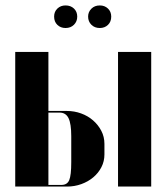

<svg xmlns="http://www.w3.org/2000/svg" viewBox="-20 -686 607 706"><path d="M158 -278V-495H36V0H227Q254 0 279 -9Q304 -18 323 -34Q342 -50 353 -71.5Q364 -93 364 -118V-157Q364 -183 352.5 -205Q341 -227 322 -243.5Q303 -260 278 -269Q253 -278 226 -278ZM242 -90Q242 -41 234.5 -23.5Q227 -6 206 -6H158V-272H199Q222 -272 232 -251.5Q242 -231 242 -185ZM414 -495V0H536V-495ZM179 -625Q179 -606 191 -594.5Q203 -583 221 -583Q240 -583 252 -595Q264 -607 264 -625Q264 -643 252 -654.5Q240 -666 221 -666Q203 -666 191 -654.5Q179 -643 179 -625ZM304 -625Q304 -607 316 -595Q328 -583 347 -583Q365 -583 377 -594.5Q389 -606 389 -625Q389 -643 377 -654.5Q365 -666 347 -666Q328 -666 316 -654Q304 -642 304 -625Z"/></svg>

Font: Moniqa Black
Style: Regular
Weight: 900
Designer: Rajesh Rajput
Foundry: Rajesh Rajput
Version: Version 1.000